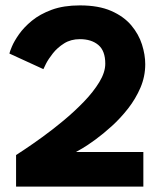

<svg xmlns="http://www.w3.org/2000/svg" viewBox="-20 -692 609 712"><path d="M276.1 -546.8Q242.8 -546.8 217.8 -531.1Q192.9 -515.4 176.1 -494.2Q159.4 -473 150.6 -455.7Q141.9 -438.4 140.9 -435.6L14.9 -493.4Q15.8 -499.4 24.1 -519.2Q32.4 -539.1 50.4 -564.8Q68.5 -590.6 98.2 -615.1Q128 -639.6 171.9 -655.8Q215.9 -672 276.1 -672Q345.7 -672 392.4 -651.5Q439.1 -631 466.8 -598.1Q494.4 -565.2 506.5 -527.1Q518.6 -488.9 518.6 -454Q518.6 -408.5 500.9 -367Q483.1 -325.6 455.1 -289.7Q427 -253.8 395 -224.7Q362.9 -195.6 333.8 -174.4Q304.6 -153.1 284.8 -141.5Q264.9 -129.8 261.7 -128.4H511.6V0H39.6V-117Q46.6 -121.4 73.1 -139.1Q99.6 -156.7 137.1 -183.8Q174.6 -210.9 215.1 -244.5Q255.6 -278.1 290.9 -314.6Q326.2 -351.2 348.3 -387.5Q370.4 -423.8 370.4 -456Q370.4 -503.4 344.8 -525.1Q319.2 -546.8 276.1 -546.8Z"/></svg>

Font: League Spartan Extralight
Style: Regular
Weight: 200
Foundry: The League of Moveable Type
Version: Version 2.300; ttfautohint (v1.8.3)